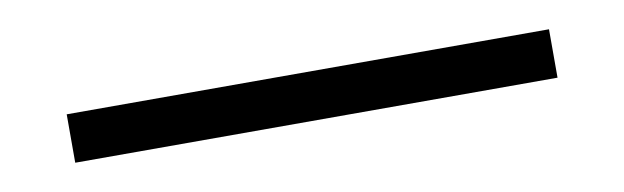

<svg xmlns="http://www.w3.org/2000/svg" viewBox="-23 -77 673 207"><g transform="rotate(-10 313.5 26.5)"><path d="M49.5 53V0H577.5V53Z"/></g></svg>

Font: Encode Sans Expanded Light
Style: Regular
Weight: 300
Width: 7
Designer: Multiple Designers
Foundry: Impallari Type
Version: Version 2.000